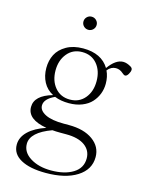

<svg xmlns="http://www.w3.org/2000/svg" viewBox="-130 -704 796 1042"><g transform="rotate(15 268.5 -183.0)"><path d="M216.3 -587.9Q216.3 -603 227.1 -613.8Q237.8 -624.5 253.4 -624.5Q268.6 -624.5 279.5 -613.8Q290.5 -603 290.5 -587.9Q290.5 -572.3 279.5 -561.5Q268.6 -550.8 253.4 -550.8Q238.3 -550.8 227.3 -561.5Q216.3 -572.3 216.3 -587.9ZM253.9 -138.7Q208 -138.7 173.8 -152.8Q116.7 -126.5 116.7 -89.4Q116.7 -61 152.3 -42.7Q188 -24.4 256.8 -24.4H286.1Q370.1 -24.4 420.4 11.7Q470.7 47.9 470.7 106.4Q470.7 176.8 405.8 218Q340.8 259.3 230.5 259.3Q141.1 259.3 90.3 231.2Q39.6 203.1 39.6 151.4Q39.6 109.4 74.5 75.9Q109.4 42.5 171.4 22Q61.5 3.4 61.5 -66.4Q61.5 -130.9 160.6 -159.2Q124 -178.2 105.5 -213.1Q86.9 -248 86.9 -292.5Q86.9 -334.5 104.2 -368.4Q121.6 -402.3 160.2 -424.3Q198.7 -446.3 253.9 -446.3Q356.9 -446.3 399.9 -375.5Q440.4 -432.1 482.4 -432.1Q502.9 -432.1 526.9 -417.5Q536.6 -411.1 536.6 -401.9Q536.6 -391.1 528.1 -377Q519.5 -362.8 510.3 -362.8Q503.4 -362.8 492.7 -372.6Q475.1 -388.7 452.6 -388.7Q425.8 -388.7 405.8 -363.8Q420.9 -332 420.9 -292.5Q420.9 -262.7 410.6 -235.8Q400.4 -209 380.6 -187Q360.8 -165 328.1 -151.9Q295.4 -138.7 253.9 -138.7ZM369.1 -292.5Q369.1 -351.1 337.9 -388.4Q306.6 -425.8 253.9 -425.8Q201.7 -425.8 170.2 -387.7Q138.7 -349.6 138.7 -292.5Q138.7 -234.4 170.2 -196.8Q201.7 -159.2 253.9 -159.2Q306.2 -159.2 337.6 -196.8Q369.1 -234.4 369.1 -292.5ZM91.3 132.8Q91.3 180.2 138.4 209.5Q185.5 238.8 254.9 238.8Q331.1 238.8 378.4 209.5Q425.8 180.2 425.8 126Q425.8 81.1 389.2 54.4Q352.5 27.8 284.7 27.8H252.9Q225.6 27.8 206.5 25.9Q91.3 67.9 91.3 132.8Z"/></g></svg>

Font: Elstob ExtraLight
Style: Regular
Weight: 200
Designer: Peter S. Baker
Version: Version 1.015